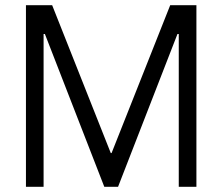

<svg xmlns="http://www.w3.org/2000/svg" viewBox="-20 -720 857 740"><path d="M80 -700H181L407 -130H410L636 -700H737V0H669V-589H664L435 0H382L153 -589H148V0H80Z"/></svg>

Font: Be Vietnam Light
Style: Regular
Weight: 300
Designer: Gabriel Lam
Foundry: TypeRant
Version: Version 4.000